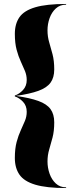

<svg xmlns="http://www.w3.org/2000/svg" viewBox="-20 -800 384 970"><path d="M314 150Q214.5 150 158 133Q101.5 116 78.2 82.2Q55 48.5 55 -2Q55 -49 64 -82.5Q73 -116 85 -141.8Q97 -167.5 106 -189.5Q115 -211.5 115 -235Q115 -266 96.2 -285.8Q77.5 -305.5 55 -313V-317.5Q77.5 -325 96.2 -345.2Q115 -365.5 115 -396Q115 -419.5 106 -441.5Q97 -463.5 85 -489.2Q73 -515 64 -548.5Q55 -582 55 -629Q55 -679.5 78.2 -713Q101.5 -746.5 158 -763.2Q214.5 -780 314 -780V-776.5Q283 -776.5 262 -757.2Q241 -738 230.5 -708.2Q220 -678.5 220 -647Q220 -615 228.5 -586.5Q237 -558 245.5 -525.5Q254 -493 254 -449Q254 -408 235.2 -382.2Q216.5 -356.5 173.8 -341Q131 -325.5 60 -315.5Q131 -305.5 173.8 -290Q216.5 -274.5 235.2 -248.8Q254 -223 254 -182Q254 -138 245.5 -105.5Q237 -73 228.5 -44.5Q220 -16 220 16Q220 47.5 230.5 77.5Q241 107.5 262 127Q283 146.5 314 146.5Z"/></svg>

Font: Bodoni* 48
Style: Bold
Weight: 700
Version: Version 2.2